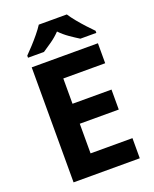

<svg xmlns="http://www.w3.org/2000/svg" viewBox="-168 -1027 897 1120"><g transform="rotate(-20 280.0 -467.0)"><path d="M501 0H90V-714H501V-590H241V-433H483V-309H241V-125H501ZM388 -934Q402 -912 424.5 -884.5Q447 -857 471 -831Q495 -805 513 -787V-774H414Q388 -790 357 -811.5Q326 -833 300 -860Q274 -833 244 -812Q214 -791 188 -774H89V-787Q108 -806 131.5 -831.5Q155 -857 177.5 -884.5Q200 -912 214 -934Z"/></g></svg>

Font: Noto Sans Sundanese
Style: Bold
Weight: 700
Version: Version 2.003